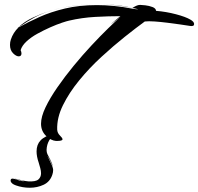

<svg xmlns="http://www.w3.org/2000/svg" viewBox="-20 -644 933 903"><path d="M264 -606Q300 -614 338.5 -618.5Q377 -623 417 -624Q376 -623 336.5 -618Q297 -613 264 -606ZM603 -607Q568 -614 532.5 -618.5Q497 -623 463 -624Q500 -623 535.5 -619Q571 -615 603 -607ZM244 19Q219 17 196 -5.5Q173 -28 173 -62Q173 -95 194 -139Q215 -183 250 -233.5Q285 -284 326.5 -334.5Q368 -385 410.5 -430.5Q453 -476 489 -511Q525 -546 547 -565Q543 -561 529 -551Q515 -541 501 -529Q505 -534 520.5 -547Q536 -560 546 -568Q492 -568 428.5 -564.5Q365 -561 305 -547Q295 -545 271 -537Q247 -529 216.5 -515.5Q186 -502 156 -485.5Q126 -469 104.5 -449Q83 -429 77 -408Q81 -400 81 -393Q81 -379 68 -379Q56 -379 41.5 -393.5Q27 -408 27 -433Q27 -446 31 -458Q42 -491 67 -515L65 -514Q61 -512 62.5 -513Q64 -514 68 -517L67 -515Q112 -540 165.5 -564Q219 -588 286 -604Q353 -620 436 -620Q474 -620 516 -616Q558 -612 604 -603Q609 -602 617.5 -601Q626 -600 629 -600H630Q630 -601 607 -606Q604 -606 603 -607Q616 -615 624 -618Q632 -621 639 -621Q646 -621 663.5 -619Q681 -617 697 -611Q713 -605 714 -593Q762 -589 807.5 -577Q853 -565 875 -552Q893 -542 893 -531Q893 -519 874 -522Q856 -525 827.5 -529Q799 -533 767.5 -537Q736 -541 707.5 -543Q679 -545 661 -543Q621 -514 567 -471Q513 -428 456.5 -376Q400 -324 352.5 -266Q305 -208 276 -149Q247 -90 249 -34Q250 -18 262 -6.5Q274 5 274 11Q274 15 267.5 17Q261 19 244 19ZM210 -591Q204 -590 212.5 -592Q221 -594 232 -597L255 -604Q253 -604 257.5 -604.5Q262 -605 264 -606Q258 -604 256 -604H255Q259 -605 255 -604Q252 -603 246 -601.5Q240 -600 232 -597ZM68 -517Q96 -543 134 -561Q172 -579 210 -591Q174 -579 141.5 -561.5Q109 -544 80 -524ZM120 239Q86 239 55 228Q34 221 30 208V205Q30 196 39 196Q47 196 64 202.5Q81 209 95 208Q88 207 75.5 204Q63 201 54.5 198Q46 195 50 196Q61 199 80.5 203.5Q100 208 113 209Q148 211 160.5 200Q173 189 173 171Q173 160 169.5 147Q166 134 162 121Q152 92 152 68Q152 36 171 16Q190 -4 233 -15Q237 -16 241 -16.5Q245 -17 245 -12Q223 -4 211.5 16Q200 36 199 61Q199 72 203 81Q208 91 217 108Q226 125 229 141Q225 131 220 119.5Q215 108 210 100L204 91Q204 90 203.5 90Q203 90 203 90Q203 90 206.5 96.5Q210 103 211 105Q219 121 224.5 134.5Q230 148 230 155Q230 167 226 178Q215 211 185 225Q155 239 120 239Z"/></svg>

Font: Smooch
Style: Regular
Weight: 400
Designer: Robert E. Leuschke
Foundry: Robert E. Leuschke
Version: Version 1.010; ttfautohint (v1.8.3)